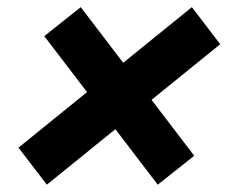

<svg xmlns="http://www.w3.org/2000/svg" viewBox="-20 -594 644 536"><path d="M110.8 -78.4 31.6 -181.8 515.6 -574 594.8 -470.6ZM420.4 -78.4 103.6 -493.2 205.4 -574 522.2 -159.2Z"/></svg>

Font: Work Sans
Style: Italic
Weight: 400
Italic angle: -13°
Designer: Wei Huang
Foundry: Wei Huang
Version: Version 2.012